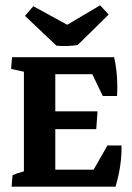

<svg xmlns="http://www.w3.org/2000/svg" viewBox="-20 -697 494 717"><path d="M23.4 0 26.9 -43Q43.5 -50.3 69.3 -57.1V-429.2L21.5 -439.5L24.9 -483.4H406.2Q414.1 -448.2 416.7 -410.6Q419.4 -373 417 -338.4H363.8L324.7 -419.9H186.5V-281.2H344.2L339.4 -214.8H186.5V-63.5H329.6L381.3 -153.8H433.6Q436 -84 411.6 0ZM190.9 -526.4 73.2 -637.7 104.5 -673.8 231 -604.5 354 -677.2 385.7 -642.6 270 -528.8Q232.9 -522.9 190.9 -526.4Z"/></svg>

Font: Markazi Text
Style: Bold
Weight: 700
Designer: Borna Izadpanah (Arabic designer), Fiona Ross (Arabic design director) and Florian Runge (Latin designer)
Foundry: Borna Izadpanah and Florian Runge
Version: Version 1.001; ttfautohint (v1.8.3)